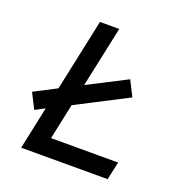

<svg xmlns="http://www.w3.org/2000/svg" viewBox="-119 -755 819 860"><g transform="rotate(20 290.0 -325.0)"><path d="M74 0 117 -203 71 -179 34 -252 140 -307 213 -650H305L243 -360L428 -455L465 -382L221 -256L185 -86H505L486 0Z"/></g></svg>

Font: Sometype Mono Medium
Style: Italic
Weight: 500
Italic angle: -12°
Monospace: yes
Designer: Ryoichi Tsunekawa
Foundry: Dharma Type
Version: Version 1.000; ttfautohint (v1.8.3)